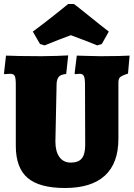

<svg xmlns="http://www.w3.org/2000/svg" viewBox="-20 -928 668 960"><path d="M59 -199V-505Q59 -538 53.5 -548.5Q48 -559 31 -559Q22 -559 13.5 -558Q5 -557 2 -557L0 -561L10 -650Q27 -649 76.5 -648Q126 -647 187 -647Q224 -647 265 -648.5Q306 -650 321 -651L311 -558Q285 -556 274.5 -544.5Q264 -533 263 -509L257 -220Q257 -171 277 -143Q297 -115 334 -115Q372 -115 389 -136Q406 -157 406 -203L405 -505Q405 -536 399.5 -547.5Q394 -559 379 -559Q371 -559 364.5 -558Q358 -557 356 -557L353 -561L364 -650Q378 -650 414 -648.5Q450 -647 484 -647Q532 -647 573 -648Q614 -649 628 -650L620 -560Q589 -550 580.5 -542Q572 -534 572 -516V-234Q572 -112 504.5 -50Q437 12 305 12Q177 12 118 -38.5Q59 -89 59 -199ZM180 -708 144 -770Q196 -808 250.5 -851.5Q305 -895 321 -908H348Q348 -911 412 -859Q495 -792 524 -770L489 -708L466 -701Q419 -721 334 -752Q282 -733 203 -701Z"/></svg>

Font: Alegreya SC Black
Style: Regular
Weight: 900
Designer: Juan Pablo del Peral
Foundry: Huerta Tipografica
Version: Version 2.007; ttfautohint (v1.6)